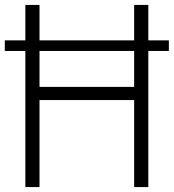

<svg xmlns="http://www.w3.org/2000/svg" viewBox="-20 -760 706 780"><path d="M83 0V-740H140.5V-407H525V-740H582.5V0H525V-353.5H140.5V0ZM-0.5 -553V-596H666V-553Z"/></svg>

Font: Encode Sans Semi Condensed Light
Style: Regular
Weight: 300
Width: 4
Designer: Multiple Designers
Foundry: Impallari Type
Version: Version 3.000; ttfautohint (v1.8.3) -l 8 -r 50 -G 200 -x 14 